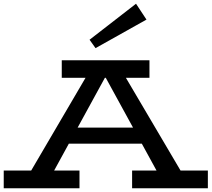

<svg xmlns="http://www.w3.org/2000/svg" viewBox="-22 -1009 1134 1029"><path d="M100 -18 461 -634H628L991 -18H859L523 -632H562L226 -18ZM-2 0V-95H404V0ZM315 -239 338 -325H746L769 -239ZM686 0V-95H1092V0ZM309 -592V-686H779V-592ZM490 -751 458 -796 707 -989 763 -904Z"/></svg>

Font: BioRhyme SemiExpanded Medium
Style: Regular
Weight: 500
Width: 6
Designer: Aoife Mooney
Foundry: Aoife Mooney Type
Version: Version 1.600;gftools[0.9.33]